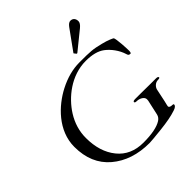

<svg xmlns="http://www.w3.org/2000/svg" viewBox="-253 -1119 1300 1300"><g transform="rotate(-45 396.5 -469.5)"><path d="M634 -952C622.7 -952 611 -944 599 -928L495 -784C493.7 -782.7 493 -781.7 493 -781C493 -780.3 493.7 -779.3 495 -778L506 -764C506.7 -763.3 507.7 -763 509 -763C510.3 -763 511.7 -763.3 513 -764L644 -870C662 -884.7 671 -898.3 671 -911C671 -935.2 657.6 -952 634 -952ZM625 -209C625 -204.3 624.7 -200 624 -196L600 -88C596.7 -73.3 588 -61.3 574 -52C538.7 -29.3 481 -18 401 -18C321 -18 258.7 -45.7 214 -101C169.3 -156.3 147 -228 147 -316C147 -380 164.8 -440.3 200.5 -497C259.7 -591 374.8 -686 515.5 -686C575.8 -686 622.2 -673.8 654.5 -649.5C690.9 -622.1 727.1 -575.2 742.5 -524C745.9 -512.6 748.6 -506 764 -506C769.3 -506 772 -514 772 -530C772 -552.7 766.7 -647.5 758 -660C756 -662 747.3 -666.2 732 -672.5C716.7 -678.8 697.5 -684.8 674.5 -690.5C604.4 -707.8 586.8 -709 478 -709C414 -709 348.8 -691.8 282.5 -657.5C172 -600.3 49 -484.3 49 -329C49 -221 84.5 -137 155.5 -77C226.5 -17 317.7 13 429 13C441 13 479.5 9.5 544.5 2.5C609.5 -4.5 660.7 -14.3 698 -27C719.3 -33.7 730 -42.7 730 -54C730 -58 727 -60 721 -60C701 -60 691 -65.3 691 -76C691 -78 691.7 -81.5 693 -86.5C703.1 -124.4 710.5 -169.6 719.5 -208C724.1 -227.7 745 -249 769.5 -249C781.8 -249 788 -251.3 788 -256C788 -262.7 780.7 -266 766 -266H717L621 -267H571C556.3 -267 549 -264 549 -258C549 -252 555.3 -249 568 -249C592.2 -249 625 -233.3 625 -209Z"/></g></svg>

Font: fbb
Style: Italic
Weight: 400
Italic angle: -12°
Designer: David J. Perry, Michael Sharpe
Version: Version 0.991